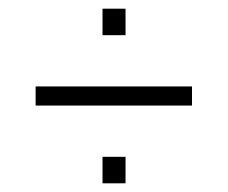

<svg xmlns="http://www.w3.org/2000/svg" viewBox="-20 -474 524 442"><path d="M62 -231V-275H422V-231ZM216 -52V-113H269V-52ZM216 -393V-454H269V-393Z"/></svg>

Font: Saira Condensed Light
Style: Regular
Weight: 300
Width: 3
Designer: Hector Gatti with collaboration of the Omnibus-Type team
Foundry: Omnibus-Type
Version: Version 1.101